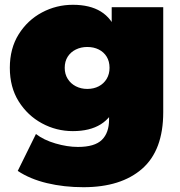

<svg xmlns="http://www.w3.org/2000/svg" viewBox="-20 -577 751 801"><path d="M328 204Q247 204 176 187Q105 170 54 136L130 -18Q162 7 211.5 21.5Q261 36 305 36Q375 36 405 6.5Q435 -23 435 -78V-124L445 -294L446 -464V-547H661V-109Q661 50 573 127Q485 204 328 204ZM284 -30Q215 -30 155 -62.5Q95 -95 58 -154Q21 -213 21 -294Q21 -375 58 -434Q95 -493 155 -525Q215 -557 284 -557Q355 -557 400.5 -529Q446 -501 468 -442.5Q490 -384 490 -294Q490 -204 468 -145.5Q446 -87 400.5 -58.5Q355 -30 284 -30ZM344 -206Q371 -206 392 -217Q413 -228 425 -248Q437 -268 437 -294Q437 -321 425 -340.5Q413 -360 392 -370.5Q371 -381 344 -381Q318 -381 296.5 -370.5Q275 -360 262.5 -340.5Q250 -321 250 -294Q250 -268 262.5 -248Q275 -228 296.5 -217Q318 -206 344 -206Z"/></svg>

Font: MOST Montserrat Black
Style: Regular
Weight: 900
Designer: Julieta Ulanovsky
Foundry: Julieta Ulanovsky
Version: Version 8.000;March 11, 2024;FontCreator 15.0.0.2926 64-bit